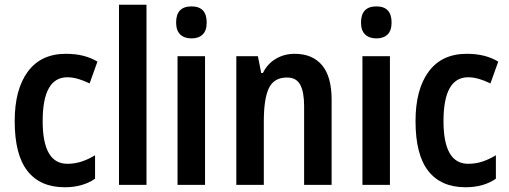

<svg xmlns="http://www.w3.org/2000/svg" viewBox="-20 -780 2147 810"><path d="M253 10Q150 10 96 -58.5Q42 -127 42 -269Q42 -403 97.5 -478Q153 -553 258 -553Q299 -553 332 -544.5Q365 -536 391 -520L358 -428Q334 -440 310 -447Q286 -454 264 -454Q160 -454 160 -269Q160 -89 264 -89Q296 -89 324.5 -98.5Q353 -108 381 -125V-26Q329 10 253 10Z M598 0H482V-760H598Z M788 -753Q852 -753 852 -685Q852 -651 835 -634.5Q818 -618 788 -618Q758 -618 740.5 -634.5Q723 -651 723 -685Q723 -753 788 -753ZM845 -543V0H729V-543Z M1223 -553Q1298 -553 1338.5 -505Q1379 -457 1379 -360V0H1263V-332Q1263 -392 1246.5 -422.5Q1230 -453 1191 -453Q1136 -453 1114.5 -408.5Q1093 -364 1093 -268V0H977V-543H1068L1082 -472H1089Q1109 -512 1144.5 -532.5Q1180 -553 1223 -553Z M1568 -753Q1632 -753 1632 -685Q1632 -651 1615 -634.5Q1598 -618 1568 -618Q1538 -618 1520.5 -634.5Q1503 -651 1503 -685Q1503 -753 1568 -753ZM1625 -543V0H1509V-543Z M1944 10Q1841 10 1787 -58.5Q1733 -127 1733 -269Q1733 -403 1788.5 -478Q1844 -553 1949 -553Q1990 -553 2023 -544.5Q2056 -536 2082 -520L2049 -428Q2025 -440 2001 -447Q1977 -454 1955 -454Q1851 -454 1851 -269Q1851 -89 1955 -89Q1987 -89 2015.5 -98.5Q2044 -108 2072 -125V-26Q2020 10 1944 10Z"/></svg>

Font: Noto Sans Condensed SemiBold
Style: Regular
Weight: 600
Width: 3
Designer: Monotype Design Team
Foundry: Monotype Imaging Inc.
Version: Version 2.013; ttfautohint (v1.8.4.7-5d5b)